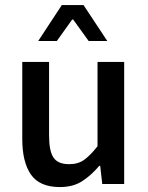

<svg xmlns="http://www.w3.org/2000/svg" viewBox="-20 -738 593 770"><path d="M220.2 12.2Q139.2 12.2 104.2 -37.8Q69.3 -87.9 69.3 -180.7V-489.7H176.8V-194.8Q176.8 -132.3 194.6 -106Q212.4 -79.6 256.8 -79.6Q293 -79.6 317.1 -96.7Q341.3 -113.8 371.1 -151.4V-489.7H478V0H390.1L381.8 -73.2H378.4Q345.7 -34.7 309.3 -11.2Q272.9 12.2 220.2 12.2ZM133.3 -573.7 228 -717.8H314.9L410.2 -573.7H335.4L273.4 -659.7H269.5L208 -573.7Z"/></svg>

Font: Varta Light
Style: Bold
Weight: 700
Version: Version 1.004